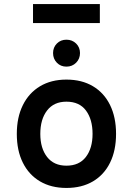

<svg xmlns="http://www.w3.org/2000/svg" viewBox="-20 -916 656 948"><path d="M308 12Q232.5 12 177.5 -20.5Q122.5 -53 92.8 -112.8Q63 -172.5 63 -255Q63 -336.5 92.8 -396.8Q122.5 -457 177.5 -490Q232.5 -523 308 -523Q384 -523 439 -490.2Q494 -457.5 523.5 -397.2Q553 -337 553 -255Q553 -173 523.5 -113Q494 -53 439 -20.5Q384 12 308 12ZM308 -98Q371 -98 404 -141Q437 -184 437 -255Q437 -326.5 404.5 -370.2Q372 -414 308 -414Q246 -414 212.5 -370.5Q179 -327 179 -255Q179 -184 212.5 -141Q246 -98 308 -98ZM308 -587Q279.5 -587 260.8 -606.3Q242 -625.6 242 -654Q242 -682.2 260.8 -701.1Q279.5 -720 308 -720Q336.5 -720 355.8 -701.1Q375 -682.2 375 -654Q375 -625.6 355.8 -606.3Q336.5 -587 308 -587ZM143 -802V-896H473V-802Z"/></svg>

Font: Overpass Mono Light
Style: Regular
Weight: 300
Monospace: yes
Designer: Delve Withrington, Dave Bailey
Foundry: Delve Fonts LLC
Version: Version 4.000